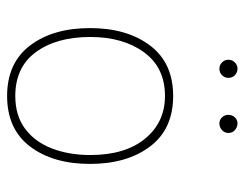

<svg xmlns="http://www.w3.org/2000/svg" viewBox="-94 -586 688 540"><g transform="rotate(90 250.0 -316.0)"><path d="M250 8Q157 8 108 -56.5Q59 -121 59 -225Q59 -329 108 -394Q157 -459 250 -459Q343 -459 392 -394Q441 -329 441 -225Q441 -121 392 -56.5Q343 8 250 8ZM250 -15Q305 -15 342 -42.5Q379 -70 397.5 -118Q416 -166 416 -226Q416 -324 370 -380Q324 -436 250 -436Q170 -436 127 -377Q84 -318 84 -226Q84 -131 126.5 -73Q169 -15 250 -15ZM173 -589Q163 -589 155.5 -596.5Q148 -604 148 -614Q148 -625 155.5 -632.5Q163 -640 173 -640Q183 -640 191 -633Q199 -626 199 -614Q199 -604 191.5 -596.5Q184 -589 173 -589ZM327 -589Q317 -589 310 -596.5Q303 -604 303 -614Q303 -625 310 -632.5Q317 -640 327 -640Q337 -640 345.5 -633Q354 -626 354 -614Q354 -604 346 -596.5Q338 -589 327 -589Z"/></g></svg>

Font: Inconsolata ExtraLight
Style: Regular
Weight: 200
Monospace: yes
Designer: Raph Levien, Cyreal, Brenton Simpson
Foundry: Raph Levien, Cyreal, Google
Version: Version 3.001; ttfautohint (v1.8.2.53-6de2)